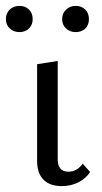

<svg xmlns="http://www.w3.org/2000/svg" viewBox="-35 -627 347 652"><path d="M-15 -562Q-15 -582 -2 -594.5Q11 -607 31 -607Q51 -607 63.5 -594.5Q76 -582 76 -562Q76 -543 63.5 -530.5Q51 -518 31 -518Q11 -518 -2 -530.5Q-15 -543 -15 -562ZM176 -562Q176 -581 189 -594Q202 -607 222 -607Q242 -607 254.5 -594.5Q267 -582 267 -562Q267 -542 254.5 -530Q242 -518 222 -518Q202 -518 189 -530.5Q176 -543 176 -562ZM91 -80V-409L161 -420V-91Q159 -44 197 -44Q226 -44 246 -71L271 -43Q257 -21 231.5 -8Q206 5 175 5Q134 5 112.5 -17Q91 -39 91 -80Z"/></svg>

Font: Ysabeau Infant
Style: Regular
Weight: 400
Designer: Christian Thalmann (Catharsis Fonts)
Version: Version 0.003